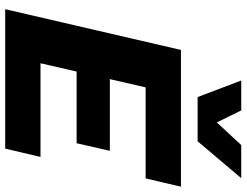

<svg xmlns="http://www.w3.org/2000/svg" viewBox="-122 -804 926 721"><g transform="rotate(90 340.5 -443.0)"><path d="M14 0 167 -660H680.6L649.4 -527.4H307.6L276.6 -393H545.8L517.4 -268.2H248.2L217 -132.6H568.8L537.6 0ZM344 -722.6 281.8 -886.4H394.2L439.2 -794.8L524.2 -886.4H648.6L510 -722.6Z"/></g></svg>

Font: Work Sans
Style: Italic
Weight: 400
Italic angle: -13°
Designer: Wei Huang
Foundry: Wei Huang
Version: Version 2.012